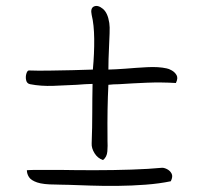

<svg xmlns="http://www.w3.org/2000/svg" viewBox="-20 -626 679 643"><path d="M325 -90Q307 -96 296.5 -113Q286 -130 287 -146Q289 -200 289 -248.5Q289 -297 290 -345Q278 -345 264.5 -344Q251 -343 237 -342Q200 -340 158.5 -338.5Q117 -337 81 -344Q70 -346 67.5 -357.5Q65 -369 68.5 -380Q72 -391 78 -390Q103 -389 142.5 -389.5Q182 -390 223 -391Q264 -392 291 -393Q296 -447 295.5 -495.5Q295 -544 287 -576Q282 -599 295 -604.5Q308 -610 324.5 -596.5Q341 -583 346 -549Q348 -537 347 -514Q346 -491 345 -465Q344 -446 343.5 -427.5Q343 -409 343 -393Q354 -393 368.5 -394Q383 -395 400 -396Q435 -399 473 -401Q511 -403 538 -397Q545 -396 555.5 -390Q566 -384 571.5 -374Q577 -364 569 -348Q520 -351 471.5 -349Q423 -347 378 -344Q369 -344 360.5 -343.5Q352 -343 343 -342Q339 -263 340 -168Q340 -165 340 -162Q340 -159 340 -155Q341 -138 339.5 -119Q338 -100 325 -90ZM166 -8Q125 -8 104.5 -15Q84 -22 77 -33Q70 -44 70 -56Q82 -57 110.5 -57Q139 -57 178 -57Q232 -56 296 -56Q360 -56 420 -58Q480 -60 521 -64Q528 -65 538.5 -60Q549 -55 554.5 -45Q560 -35 552 -19Q514 -11 467.5 -7.5Q421 -4 373.5 -3.5Q326 -3 283.5 -4.5Q241 -6 210 -7Q195 -7 184 -7.5Q173 -8 166 -8Z"/></svg>

Font: Yuji Hentaigana Akari
Style: Regular
Weight: 400
Designer: Kataoka Yuji
Foundry: Kinuta Font Factory
Version: Version 3.002